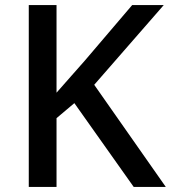

<svg xmlns="http://www.w3.org/2000/svg" viewBox="-20 -734 671 754"><path d="M631 0H505L272 -329L202 -270V0H93V-714H202V-370Q229 -401 257.5 -433Q286 -465 314 -497L499 -714H623L350 -401Z"/></svg>

Font: Noto Sans Khmer UI Medium
Style: Regular
Weight: 500
Designer: Danh Hong and the Monotype Design Team
Foundry: Monotype Imaging Inc.
Version: Version 2.002; ttfautohint (v1.8.4.7-5d5b)